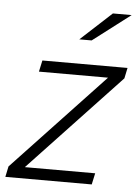

<svg xmlns="http://www.w3.org/2000/svg" viewBox="-61 -735 555 775"><g transform="rotate(5 216.5 -347.5)"><path d="M-10 0 -1 -43 368 -435H88L98 -481H443L434 -438L65 -46H350L340 0ZM239 -579 365 -695H441L289 -579Z"/></g></svg>

Font: Red Hat Text
Style: Italic
Weight: 300
Italic angle: -12°
Designer: Pentagram, MCKL
Foundry: Pentagram, MCKL
Version: Version 1.023